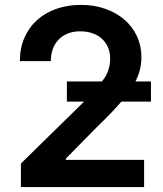

<svg xmlns="http://www.w3.org/2000/svg" viewBox="-20 -757 661 777"><path d="M60.4 -509.6Q60.4 -562.9 79.2 -605.1Q98 -647.4 131 -676.7Q164.1 -706 209.2 -721.6Q254.3 -737.2 306.8 -737.2Q361.2 -737.2 406.4 -721.2Q451.7 -705.3 484 -677Q516.3 -648.8 534.3 -610.3Q552.2 -571.7 552.2 -526.3Q552.2 -499.3 546.2 -475.1Q540.1 -451 528.1 -427.2H590.9V-345.9H471.2Q452.1 -323.5 427.6 -298.1Q403.1 -272.7 371.8 -242.5L246.4 -115.1V-110.1H563.2V0H64.6V-95.2L320.3 -345.9H250.7V-427.2H392Q409.1 -446.4 417.4 -470.2Q425.8 -494 425.8 -519.5Q425.8 -546.2 416.4 -566.8Q407 -587.4 390.8 -601.6Q374.6 -615.8 352.6 -623Q330.6 -630.3 305 -630.3Q277.3 -630.3 255.3 -621.8Q233.3 -613.3 217.9 -597.5Q202.4 -581.7 194.1 -559.5Q185.7 -537.3 185.7 -509.6Z"/></svg>

Font: Inter P Semi Bold
Style: Regular
Weight: 600
Designer: Rasmus Andersson
Foundry: rsms
Version: Version 3.018;git-588b23468